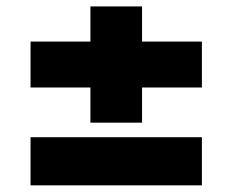

<svg xmlns="http://www.w3.org/2000/svg" viewBox="-20 -594 718 592"><path d="M74.2 -324.2V-465.8H258.8V-574.2H418V-465.8H602.5V-324.2H418V-215.8H258.8V-324.2ZM74.2 -22.5V-170.9H602.5V-22.5Z"/></svg>

Font: Inter Display Black
Style: Regular
Weight: 900
Designer: Rasmus Andersson
Foundry: rsms
Version: Version 4.000;git-a52131595